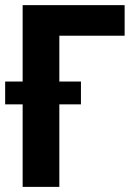

<svg xmlns="http://www.w3.org/2000/svg" viewBox="-30 -731 539 751"><path d="M286.6 -322.8H202.1V0H58.6V-322.8H-9.8V-412.1H58.6V-710.9H457.5V-591.3H202.1V-412.1H286.6Z"/></svg>

Font: RobotoCondensed-Bold
Style: Bold
Weight: 700
Designer: Google
Version: Version 2.001240; 2014